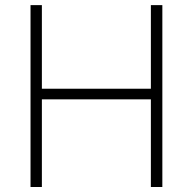

<svg xmlns="http://www.w3.org/2000/svg" viewBox="-20 -748 771 768"><path d="M102.1 0V-727.5H147.5V-393.1H583.5V-727.5H629.4V0H583.5V-350.6H147.5V0Z"/></svg>

Font: Inter 16pt ExtraLight
Style: Regular
Weight: 250
Version: Version 4.001;git-66647c0bb